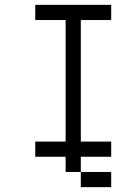

<svg xmlns="http://www.w3.org/2000/svg" viewBox="-20 -645 540 790"><path d="M437.5 -562.5H312.5V-62.5H437.5V0H312.5V62.5H250V0H125V-62.5H250V-562.5H125V-625H437.5ZM312.5 62.5H437.5V125H312.5Z"/></svg>

Font: ChillBitmapSE 16px
Style: Regular
Weight: 400
Designer: Designed by Warren2060
Foundry: ChillType
Version: Version 1.000